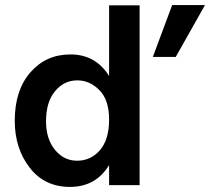

<svg xmlns="http://www.w3.org/2000/svg" viewBox="-20 -728 826 755"><path d="M161 -251Q161 -182 196 -139Q231 -96 283 -96Q337 -96 373 -137.5Q409 -179 409 -258Q409 -335 371 -373.5Q333 -412 284 -412Q232 -412 196.5 -369.5Q161 -327 161 -251ZM529 0H409V-79Q357 7 255 7Q155 7 96.5 -69Q38 -145 38 -253Q38 -373 99.5 -443.5Q161 -514 257 -514Q356 -514 409 -429V-707H529ZM671 -504H581L657 -708H786Z"/></svg>

Font: Hind Vadodara SemiBold
Style: Regular
Weight: 600
Designer: Hitesh Malaviya
Foundry: Indian Type Foundry
Version: Version 1.001;PS 1.0;hotconv 1.0.86;makeotf.lib2.5.63406; tt